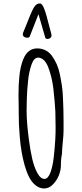

<svg xmlns="http://www.w3.org/2000/svg" viewBox="-20 -1051 470 1099"><path d="M239.3 -835Q241.7 -828.1 252 -828.1Q261.2 -828.1 268.1 -833.7Q274.9 -839.4 274.9 -849.1Q274.9 -853 273.4 -857.9Q265.6 -886.2 260.7 -905.8L248 -954.1Q233.9 -1005.4 222.7 -1021.5Q215.8 -1031.2 208.5 -1031.2Q201.2 -1031.2 194.8 -1028.8Q183.6 -1023.9 171.9 -1004.9Q164.1 -991.7 147.9 -952.1L138.7 -928.7Q129.9 -905.8 112.3 -863.8Q110.4 -859.9 110.4 -854.5Q110.4 -845.7 117.9 -840.3Q125.5 -835 135.7 -835Q147 -835 149.9 -841.8L200.2 -969.7ZM157.2 -765.6Q141.1 -756.8 130.4 -742.9Q119.6 -729 111.3 -707.5Q95.7 -666 90.8 -613.3Q85.9 -566.4 85.9 -506.8L86.9 -443.8Q87.4 -417.5 87.4 -390.1Q87.4 -374.5 88.4 -337.4Q89.8 -305.2 93.5 -263.4Q97.2 -221.7 103 -186.5Q109.4 -146.5 120.6 -106.4Q131.8 -66.4 146 -38.6Q161.1 -8.3 183.8 9.8Q206.5 27.8 232.9 27.8Q260.7 27.8 283.2 4.4Q305.2 -17.6 316.9 -47.4Q328.6 -77.1 328.6 -105Q328.6 -144 335 -170.9V-175.3Q335 -196.3 339.4 -237.8Q343.8 -279.8 343.8 -301.8V-359.4Q343.8 -418.9 340.3 -492.7Q338.9 -529.3 334.5 -559.1Q330.1 -588.9 322.3 -627.4Q315.4 -659.7 304.2 -684.6Q293 -709.5 276.9 -731.9Q261.7 -752.4 240.2 -763.2Q218.8 -773.9 192.9 -773.9Q173.8 -773.9 157.2 -765.6ZM255.4 -668Q276.9 -612.8 285.2 -545.9Q294.4 -464.4 296.9 -411.1Q298.3 -363.8 298.3 -318.8Q298.3 -287.1 296.4 -252.4Q293 -195.8 287.1 -146.7Q281.2 -97.7 269 -64.5Q254.9 -26.9 234.9 -26.9Q211.9 -26.9 193.4 -61.5Q175.8 -93.8 164.8 -140.6Q153.8 -187.5 145.5 -251.5Q132.3 -349.6 132.3 -416V-420.4Q132.3 -425.8 133.3 -472.7L133.8 -491.2Q134.8 -532.2 141.1 -592.3Q145.5 -637.7 160.6 -682.1Q174.3 -721.2 197.8 -721.2Q215.3 -721.2 230.2 -707.5Q245.1 -693.8 255.4 -668Z"/></svg>

Font: Amatica SC
Style: Bold
Weight: 400
Designer: Vernon Adams, Ben Nathan
Foundry: newtypography
Version: Version 2.000